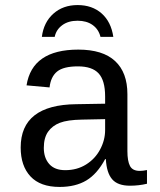

<svg xmlns="http://www.w3.org/2000/svg" viewBox="-20 -736 640 766"><path d="M537.6 -54.2Q550.3 -54.2 566.4 -57.6V-2.9Q533.2 4.9 498.5 4.9Q449.7 4.9 427.5 -20.8Q405.3 -46.4 402.3 -101.1H399.4Q367.7 -42 324.5 -16.1Q281.2 9.8 217.8 9.8Q140.6 9.8 101.6 -32.2Q62.5 -74.2 62.5 -147.5Q62.5 -317.9 284.2 -320.3L399.4 -322.3V-351.1Q399.4 -415 373.5 -443.1Q347.7 -471.2 291 -471.2Q233.4 -471.2 208 -450.7Q182.6 -430.2 177.7 -387.2L85.9 -395.5Q108.4 -538.1 292.5 -538.1Q390.1 -538.1 439.2 -492.4Q488.3 -446.8 488.3 -360.4V-132.8Q488.3 -93.8 498.5 -74Q508.8 -54.2 537.6 -54.2ZM240.2 -57.1Q287.1 -57.1 323.2 -79.6Q359.4 -102.1 379.4 -139.6Q399.4 -177.2 399.4 -217.3V-260.7L306.6 -258.8Q249 -257.8 218.8 -246.1Q188.5 -234.4 171.6 -210.2Q154.8 -186 154.8 -146Q154.8 -106 176.5 -81.5Q198.2 -57.1 240.2 -57.1ZM289.6 -715.8Q347.7 -715.8 385.5 -682.4Q423.3 -648.9 432.1 -588.9H380.9Q373.5 -619.1 349.6 -636.2Q325.7 -653.3 289.6 -653.3Q252.4 -653.3 228.3 -635.5Q204.1 -617.7 198.2 -588.9H147Q154.3 -647 192.9 -681.4Q231.4 -715.8 289.6 -715.8Z"/></svg>

Font: Cousine
Style: Regular
Weight: 400
Monospace: yes
Designer: Steve Matteson
Foundry: Monotype Imaging Inc.
Version: Version 1.21